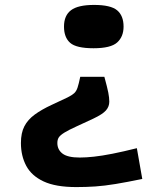

<svg xmlns="http://www.w3.org/2000/svg" viewBox="-20 -745 654 780"><path d="M306 -433H404Q416 -389 420 -368.5Q424 -348 424 -332Q424 -312 410.5 -296.5Q397 -281 359 -263L292 -232Q259 -217 242 -206.5Q225 -196 219 -187Q213 -178 213 -164Q213 -137 234 -121Q255 -105 304 -105Q329 -105 361.5 -108.5Q394 -112 437 -120.5Q480 -129 536 -143L558 -18Q495 -5 449.5 2.5Q404 10 367 12.5Q330 15 290 15Q206 15 157 -8Q108 -31 86.5 -71.5Q65 -112 65 -164Q65 -205 79 -232Q93 -259 121 -279.5Q149 -300 190 -319L254 -349Q272 -358 281 -366Q290 -374 295 -389Q300 -404 306 -433ZM362 -725Q430 -725 456 -703Q482 -681 482 -637Q482 -596 456 -572.5Q430 -549 360 -549Q290 -549 265 -571Q240 -593 240 -637Q240 -682 268.5 -703.5Q297 -725 362 -725Z"/></svg>

Font: Intel One Mono Light
Style: Regular
Weight: 300
Monospace: yes
Designer: Fred Shallcrass
Foundry: Frere-Jones Type LLC
Version: Version 1.004